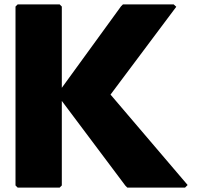

<svg xmlns="http://www.w3.org/2000/svg" viewBox="-20 -852 929 879"><path d="M839 -5 486 -419 787 -821 775 -832H543L534 -823L263 -450V-822L253 -832H61L51 -822V-3L61 7H253L263 -3V-390L554 -2L563 7H827Z"/></svg>

Font: Hussar Woodtype
Style: Ultra
Weight: 900
Foundry: Cannot Into Space Fonts
Version: Version 1.07